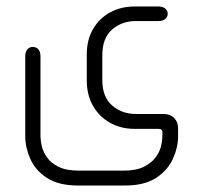

<svg xmlns="http://www.w3.org/2000/svg" viewBox="-20 -398 621 593"><path d="M366 175H221Q161 175 125 151.5Q89 128 73.5 92.5Q58 57 58 23V-224Q58 -238 64.5 -245.5Q71 -253 81 -253Q92 -253 98.5 -245.5Q105 -238 105 -224V23Q105 35 109 53Q113 71 125.5 88.5Q138 106 161.5 117.5Q185 129 225 129H361Q400 129 423.5 117.5Q447 106 459.5 89.5Q472 73 476.5 56.5Q481 40 481 29L482 12Q482 0 470 0H396Q353 0 319.5 -19Q286 -38 267 -71.5Q248 -105 248 -150V-230Q248 -275 267.5 -308.5Q287 -342 320.5 -360Q354 -378 396 -378H469Q483 -378 490.5 -371.5Q498 -365 498 -356Q498 -346 490.5 -339.5Q483 -333 469 -333H399Q357 -333 326.5 -307Q296 -281 296 -227V-151Q296 -98 326.5 -72Q357 -46 399 -46H485Q506 -46 518 -33.5Q530 -21 530 -2V23Q530 57 514 92.5Q498 128 462 151.5Q426 175 366 175Z"/></svg>

Font: Beiruti Light
Style: Regular
Weight: 300
Designer: Arlette Boutros
Foundry: Boutros
Version: Version 1.41